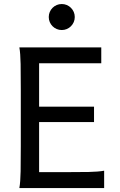

<svg xmlns="http://www.w3.org/2000/svg" viewBox="-20 -953 606 973"><path d="M456.5 -412.6V-334.5H178.2V-80.6H307.1Q379.9 -80.6 429.2 -81.5Q478.5 -82.5 507.8 -87.9V0H78.1Q83.5 -29.3 84.5 -84.7Q85.4 -140.1 85.4 -212.4V-500.5Q85.4 -572.8 84.5 -628.2Q83.5 -683.6 78.1 -712.9H493.2V-632.3H178.2V-412.6ZM227.1 -866.7Q227.1 -880.4 232.2 -892.3Q237.3 -904.3 246.3 -913.3Q255.4 -922.4 267.3 -927.5Q279.3 -932.6 293 -932.6Q306.6 -932.6 318.6 -927.5Q330.6 -922.4 339.6 -913.3Q348.6 -904.3 353.8 -892.3Q358.9 -880.4 358.9 -866.7Q358.9 -853 353.8 -841.1Q348.6 -829.1 339.6 -820.1Q330.6 -811 318.6 -805.9Q306.6 -800.8 293 -800.8Q279.3 -800.8 267.3 -805.9Q255.4 -811 246.3 -820.1Q237.3 -829.1 232.2 -841.1Q227.1 -853 227.1 -866.7Z"/></svg>

Font: Andika Compact
Style: Regular
Weight: 400
Designer: Victor Gaultney, Annie Olsen, Julie Remington, Don Collingsworth, Eric Hays, Becca Hirsbrunner
Foundry: SIL International
Version: Version 5.000 ; LnSpcTght